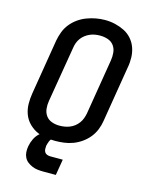

<svg xmlns="http://www.w3.org/2000/svg" viewBox="-136 -832 873 1116"><g transform="rotate(15 300.0 -274.0)"><path d="M255 8Q224 8 193.5 3Q163 -2 137 -16Q111 -30 91.5 -51.5Q72 -73 62 -101Q52 -129 51.5 -160Q51 -191 56 -222L111 -557Q116 -584 126 -610.5Q136 -637 154 -659.5Q172 -682 196 -699Q220 -716 247 -726Q274 -736 301 -741Q328 -746 355 -746Q387 -746 416.5 -739Q446 -732 472 -719Q498 -706 517.5 -684Q537 -662 547 -634Q557 -606 558 -575Q559 -544 553 -513L498 -178Q494 -151 483.5 -124.5Q473 -98 455 -75.5Q437 -53 413 -36Q389 -19 362.5 -9Q336 1 308.5 4.5Q281 8 255 8ZM256 -84Q272 -84 287.5 -86.5Q303 -89 318 -95Q333 -101 346 -111Q359 -121 369 -134.5Q379 -148 384.5 -163Q390 -178 393 -193L448 -528Q452 -552 449.5 -576Q447 -600 433.5 -618Q420 -636 397.5 -643.5Q375 -651 351 -651Q336 -651 320.5 -648.5Q305 -646 290 -639.5Q275 -633 262 -623Q249 -613 239.5 -600Q230 -587 224.5 -572Q219 -557 217 -542L161 -207Q157 -183 159.5 -159.5Q162 -136 175 -118Q188 -100 210 -92Q232 -84 256 -84ZM236 198Q218 198 201 196Q184 194 168.5 187.5Q153 181 140 171Q127 161 119.5 146Q112 131 111 114Q110 97 113 79Q117 56 128 33Q139 10 158.5 -6.5Q178 -23 202 -30Q226 -37 250 -37L244 0Q236 0 230.5 6.5Q225 13 222 20Q219 27 217 34Q215 41 213 49Q212 59 212.5 69Q213 79 218 87Q223 95 232.5 98.5Q242 102 252 102H327L311 198Z"/></g></svg>

Font: Iosevka Curly SmBdExObl
Style: Regular
Weight: 600
Width: 7
Italic angle: -9°
Monospace: yes
Designer: Belleve Invis
Foundry: Belleve Invis
Version: Version 11.1.0; ttfautohint (v1.8.3)